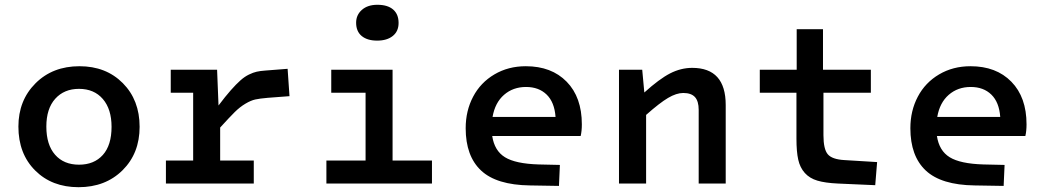

<svg xmlns="http://www.w3.org/2000/svg" viewBox="-20 -760 4336 795"><path d="M305.2 15.1Q194.8 15.1 125.5 -54.2Q56.2 -123.5 56.2 -235.8Q56.2 -344.2 127 -415Q197.8 -485.8 309.1 -485.8Q418.9 -485.8 488.5 -415.8Q558.1 -345.7 558.1 -234.9Q558.1 -125 487.3 -54.9Q416.5 15.1 305.2 15.1ZM307.1 -78.1Q369.6 -78.1 405.8 -118.4Q441.9 -158.7 441.9 -234.9Q441.9 -308.1 405.8 -350.1Q369.6 -392.1 307.1 -392.1Q245.6 -392.1 208.7 -351.1Q171.9 -310.1 171.9 -235.8Q171.9 -160.6 208 -119.4Q244.1 -78.1 307.1 -78.1Z M667 -95.2H779.8V-376H687V-471.2H878.9L884.8 -323.2Q913.1 -360.8 935.5 -386.2Q958 -411.6 975.6 -427.2Q993.2 -442.9 1011 -451.4Q1028.8 -460 1043 -463.1Q1057.1 -466.3 1077.6 -467.8L1170.9 -475.1L1178.7 -361.8L1088.9 -355Q1055.2 -352.1 1037.1 -348.1Q1019 -344.2 996.1 -330.6Q973.1 -316.9 951.9 -295.9Q930.7 -274.9 891.6 -231.9V-95.2H1030.8V0H667Z M1541.5 -591.8Q1501 -591.8 1477.8 -610.8Q1454.6 -629.9 1454.6 -666Q1454.6 -698.2 1478.5 -719.2Q1502.4 -740.2 1542.5 -740.2Q1585 -740.2 1607.7 -720.7Q1630.4 -701.2 1630.4 -665Q1630.4 -630.4 1606.4 -611.1Q1582.5 -591.8 1541.5 -591.8ZM1331.5 -95.2H1493.7V-376H1351.6V-471.2H1605.5V-95.2H1768.6V0H1331.5Z M2210.4 -79.1 2298.3 -77.1 2294.4 9.8 2174.3 7.8Q2035.6 5.9 1971.9 -54Q1908.2 -113.8 1908.2 -229Q1908.2 -301.3 1939 -359.6Q1969.7 -418 2027.1 -451.9Q2084.5 -485.8 2157.2 -485.8Q2263.7 -485.8 2326.4 -421.6Q2389.2 -357.4 2389.2 -245.1Q2389.2 -217.3 2384.3 -196.8H2018.1Q2027.3 -135.7 2071 -108.9Q2114.7 -82 2210.4 -79.1ZM2158.2 -399.9Q2104.5 -399.9 2067.1 -367.4Q2029.8 -335 2019.5 -275.9H2280.3Q2275.9 -336.9 2243.4 -368.4Q2210.9 -399.9 2158.2 -399.9Z M2639.2 -471.2 2647.9 -377Q2710 -433.1 2754.6 -456.1Q2799.3 -479 2846.2 -479Q2984.9 -479 2984.9 -325.2V0H2873V-305.2Q2873 -340.8 2857.7 -357.9Q2842.3 -375 2809.1 -375Q2780.8 -375 2746.1 -354.5Q2711.4 -334 2655.3 -284.2V0H2543V-471.2Z M3277.8 -186V-376H3126V-471.2H3278.8V-639.2H3387.7V-471.2H3585.9V-376H3389.6V-200.2Q3389.6 -142.6 3407.5 -121.3Q3425.3 -100.1 3476.1 -97.2L3611.8 -88.9L3604 6.8L3449.7 0Q3397 -2.4 3364.7 -12Q3332.5 -21.5 3312.5 -43.7Q3292.5 -65.9 3285.2 -98.9Q3277.8 -131.8 3277.8 -186Z M4051.8 -79.1 4139.6 -77.1 4135.7 9.8 4015.6 7.8Q3877 5.9 3813.2 -54Q3749.5 -113.8 3749.5 -229Q3749.5 -301.3 3780.3 -359.6Q3811 -418 3868.4 -451.9Q3925.8 -485.8 3998.5 -485.8Q4105 -485.8 4167.7 -421.6Q4230.5 -357.4 4230.5 -245.1Q4230.5 -217.3 4225.6 -196.8H3859.4Q3868.7 -135.7 3912.4 -108.9Q3956.1 -82 4051.8 -79.1ZM3999.5 -399.9Q3945.8 -399.9 3908.4 -367.4Q3871.1 -335 3860.8 -275.9H4121.6Q4117.2 -336.9 4084.7 -368.4Q4052.2 -399.9 3999.5 -399.9Z"/></svg>

Font: IntelOne Mono Medium
Style: Regular
Weight: 500
Designer: Fred Shallcrass
Foundry: Frere-Jones Type LLC
Version: Version 1.200;hotconv 1.1.0;makeotfexe 2.6.0;FJTRelease1.2